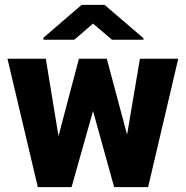

<svg xmlns="http://www.w3.org/2000/svg" viewBox="-20 -770 766 790"><path d="M168.5 -528.3 220.7 -210 304.7 -528.3H419.4L502.9 -215.8L555.7 -528.3H713.4L589.4 0H449.7L362.8 -313L274.4 0H135.7L10.7 -528.3ZM410.2 -750 570.3 -612.8V-606.4H440.9L362.8 -672.9L285.6 -606.4H158.7V-614.7L315.9 -750Z"/></svg>

Font: Vazirmatn RD UI FD Black
Style: Regular
Weight: 900
Designer: Saber Rastikerdar
Foundry: Saber Rastikerdar
Version: Version 33.003